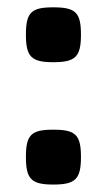

<svg xmlns="http://www.w3.org/2000/svg" viewBox="-20 -494 290 521"><path d="M50.3 -67.9C50.3 -7.8 65.4 6.8 124.5 6.8C184.6 6.8 199.7 -7.8 199.7 -67.9C199.7 -128.9 184.6 -142.1 124.5 -142.1C65.4 -142.1 50.3 -128.9 50.3 -67.9ZM50.3 -399.9C50.3 -339.8 65.4 -325.2 124.5 -325.2C184.6 -325.2 199.7 -339.8 199.7 -399.9C199.7 -460.9 184.6 -474.1 124.5 -474.1C65.4 -474.1 50.3 -460.9 50.3 -399.9Z"/></svg>

Font: Doppio One
Style: Regular
Weight: 400
Designer: Szymon Celej
Foundry: Sorkin Type Co
Version: Version 1.002